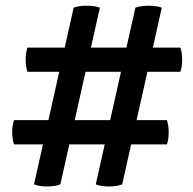

<svg xmlns="http://www.w3.org/2000/svg" viewBox="-20 -666 685 680"><path d="M100.5 -13.3Q108.4 -9.4 121 -7.5Q133.5 -5.6 146.9 -5.6Q160.3 -5.6 172.9 -7.5Q185.5 -9.4 193.8 -13.3L333.8 -638.8Q325.5 -642.2 313.2 -644Q300.9 -645.8 287.7 -645.8Q274.5 -645.8 261.9 -644Q249.4 -642.2 240.8 -638.8ZM319.2 -13.3Q327.2 -9.4 339.8 -7.5Q352.4 -5.6 365.6 -5.6Q379.4 -5.6 391.9 -7.5Q404.4 -9.4 412.8 -13.3L553 -638.8Q544.4 -642.2 532.3 -644Q520.2 -645.8 506.6 -645.8Q493.6 -645.8 481 -644Q468.3 -642.2 459.5 -638.8ZM571.2 -154.5Q577.4 -172.7 577.4 -197.4Q577.4 -222.5 571.2 -240.5H29.8Q23.1 -222.9 23.1 -197.4Q23.1 -185.9 24.8 -174.7Q26.4 -163.5 29.8 -154.5ZM618.7 -411.7Q625.1 -429.7 625.1 -454.9Q625.1 -479.5 618.7 -497.5H77.3Q70.9 -480.1 70.9 -454.9Q70.9 -443.2 72.5 -431.9Q74.1 -420.5 77.3 -411.7Z"/></svg>

Font: Signika SC
Style: Regular
Weight: 300
Designer: Anna Giedryś
Foundry: Anna Giedryś
Version: Version 2.000